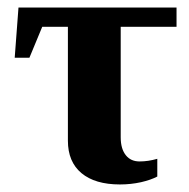

<svg xmlns="http://www.w3.org/2000/svg" viewBox="-20 -479 500 509"><path d="M92 -408 58 -326H19L29 -459H448V-408H300V-115Q300 -84 314 -67Q327 -51 350 -51Q373 -51 397 -58V-11Q380 -2 354 4Q327 10 298 10Q232 10 196 -20Q160 -50 160 -106V-408Z"/></svg>

Font: Libra Serif Modern
Style: Bold
Weight: 700
Designer: Stefan Peev, Context Ltd
Foundry: Ascender Corporation
Version: Version 1.000